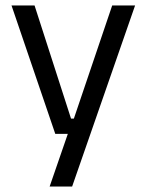

<svg xmlns="http://www.w3.org/2000/svg" viewBox="-20 -508 534 700"><path d="M239 -75.5H285.5L243 -57L389 -488H472.5L243 172H161L238 -51L273.5 -20H181.5L22 -488H106Z"/></svg>

Font: Anek Kannada
Style: Regular
Weight: 400
Version: Version 1.003